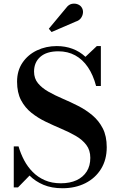

<svg xmlns="http://www.w3.org/2000/svg" viewBox="-20 -1011 638 1046"><path d="M320 14.5Q261.5 14.5 217.2 -4Q173 -22.5 141 -54.5L78 10H55V-213.5H81Q92.5 -174 111.5 -138Q130.5 -102 158.5 -73.8Q186.5 -45.5 224.5 -29Q262.5 -12.5 311.5 -12.5Q361 -12.5 397 -29.2Q433 -46 452.5 -76.8Q472 -107.5 472 -151Q472 -193 450.2 -221.5Q428.5 -250 393 -270.5Q357.5 -291 315 -309Q272.5 -327 229.8 -347.5Q187 -368 151.5 -396.2Q116 -424.5 94.5 -465.5Q73 -506.5 73 -566Q73 -626 102.5 -669.5Q132 -713 181.2 -736.5Q230.5 -760 289 -760Q335.5 -760 375 -745.2Q414.5 -730.5 445.5 -701.5L507.5 -760H529.5V-542.5H503.5Q487.5 -603 458.8 -645.2Q430 -687.5 389.5 -709.5Q349 -731.5 298 -731.5Q234 -731.5 199.8 -701.5Q165.5 -671.5 165.5 -621Q165.5 -583.5 187 -557.5Q208.5 -531.5 243.8 -511.5Q279 -491.5 321.2 -473.5Q363.5 -455.5 405.8 -434Q448 -412.5 483.2 -383Q518.5 -353.5 540 -311.5Q561.5 -269.5 561.5 -209Q561.5 -141 530.5 -90.8Q499.5 -40.5 445 -13Q390.5 14.5 320 14.5ZM261 -836.5 246 -854.5 340 -967.5Q353.5 -986 370.5 -989.8Q387.5 -993.5 402.8 -987.8Q418 -982 425 -970.5Q433.5 -957.5 432 -941.5Q430.5 -925.5 420.8 -912.2Q411 -899 393 -893.5Z"/></svg>

Font: Bodoni Moda 9pt SemiBold
Style: Regular
Weight: 600
Designer: Owen Earl
Foundry: indestructible type
Version: Version 2.005